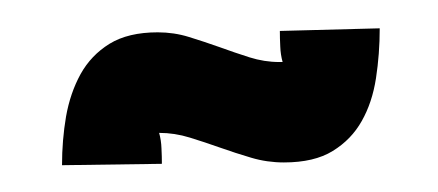

<svg xmlns="http://www.w3.org/2000/svg" viewBox="-20 -457 317 139"><path d="M24.9 -337.4Q24.9 -355.5 27.8 -372.6Q30.8 -389.6 38.3 -403.3Q45.9 -417 59.3 -425.3Q72.8 -433.6 94.2 -433.6Q106 -433.6 116.9 -430.2Q127.9 -426.8 138.9 -422.9Q149.9 -418.9 160.6 -415.5Q171.4 -412.1 182.1 -412.1H184.6Q183.1 -417.5 182.9 -423.3Q182.6 -429.2 182.6 -434.6L254.9 -436.5Q254.9 -418 252.2 -400.4Q249.5 -382.8 241.9 -369.4Q234.4 -356 220.9 -347.7Q207.5 -339.4 185.5 -339.4Q173.3 -339.4 161.9 -342.8Q150.4 -346.2 139.4 -350.1Q128.4 -354 117.4 -357.4Q106.4 -360.8 95.2 -360.8Q96.7 -355.5 96.9 -349.6Q97.2 -343.8 97.2 -338.4Z"/></svg>

Font: XAYAX
Style: Regular
Weight: 400
Designer: Peter Wiegel
Foundry: Peter Wiegel
Version: Version 1.000 2009 initial release